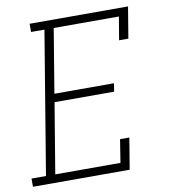

<svg xmlns="http://www.w3.org/2000/svg" viewBox="-89 -805 772 876"><g transform="rotate(-10 296.5 -367.5)"><path d="M-7 0V-38H60L169 -697H107V-735H563L539 -590H496L514 -697H212L163 -401H439L433 -363H157L103 -38H405L422 -145H465L441 0Z"/></g></svg>

Font: Iosevka Slab XLtEx
Style: Italic
Weight: 200
Width: 7
Italic angle: -9°
Monospace: yes
Designer: Belleve Invis
Foundry: Belleve Invis
Version: Version 11.1.0; ttfautohint (v1.8.3)